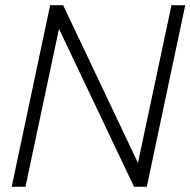

<svg xmlns="http://www.w3.org/2000/svg" viewBox="-20 -719 733 739"><path d="M173 -699H223L511 -92L640 -699H693L545 0H496L207 -608L78 0H25Z"/></svg>

Font: Prompt ExtraLight
Style: Italic
Weight: 275
Italic angle: -12°
Designer: Katatrad Team
Foundry: CadsonDemak
Version: Version 1.000